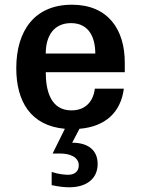

<svg xmlns="http://www.w3.org/2000/svg" viewBox="-20 -533 599 814"><path d="M174 -306C174 -383 210 -435 281 -435C360 -435 384 -370 384 -306ZM394 162C394 105 355 72 286 72L317 13C426 4 492 -56 505 -157H382C376 -105 344 -65 283 -65C196 -65 174 -146 174 -227H509V-268C509 -408 438 -513 285 -513C126 -513 49 -402 49 -244C49 -103 110 0 255 13L203 118H238C274 118 314 132 314 168C314 192 298 208 269 208C257 208 229 206 199 196V252C233 259 255 261 274 261C345 261 394 226 394 162Z"/></svg>

Font: Perun SemiBold
Style: Regular
Weight: 600
Foundry: Copyright (c) Stefan Peev, Context Ltd, 2016
Version: Version 1.089